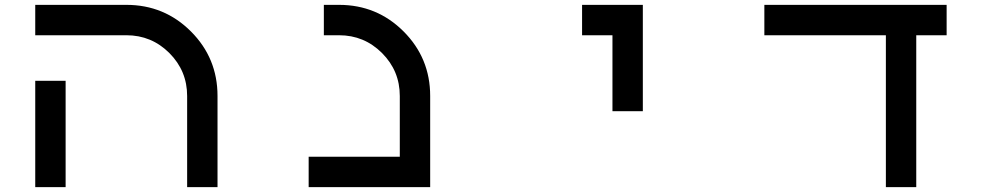

<svg xmlns="http://www.w3.org/2000/svg" viewBox="-20 -770 4040 790"><path d="M250 0H125V-437.5H250ZM500 -625H125V-750H500Q656.2 -750 765.6 -640.6Q875 -531.2 875 -375V0H750V-375Q750 -478.5 676.8 -551.8Q603.5 -625 500 -625Z M1375 -625H1312.5V-750H1375Q1531.2 -750 1640.6 -640.6Q1750 -531.2 1750 -375V0H1250V-125H1625V-375Q1625 -478.5 1551.8 -551.8Q1478.5 -625 1375 -625Z M2625 -312.5H2500V-625H2375V-750H2625Z M3750 -625V0H3625V-625H3125V-750H3875V-625Z"/></svg>

Font: Xanmono
Style: Regular
Weight: 400
Designer: GGBotNet
Foundry: GGBotNet
Version: 1.00